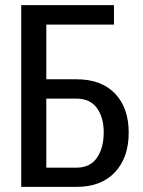

<svg xmlns="http://www.w3.org/2000/svg" viewBox="-20 -731 558 751"><path d="M425.8 -634.8H161.1V-420.9H278.8Q376.5 -420.9 429.9 -365Q483.4 -309.1 483.4 -212.4Q483.4 -114.7 429.7 -57.4Q376 0 278.8 0H63V-710.9H425.8ZM161.1 -345.2V-75.2H278.8Q332.5 -75.2 359.1 -113.8Q385.7 -152.3 385.7 -213.4Q385.7 -271.5 359.1 -308.3Q332.5 -345.2 278.8 -345.2Z"/></svg>

Font: Franco
Style: Regular
Weight: 400
Designer: Google
Version: Version 1.200311; 2013